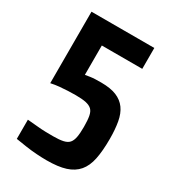

<svg xmlns="http://www.w3.org/2000/svg" viewBox="-171 -782 795 884"><g transform="rotate(30 226.5 -340.0)"><path d="M215 8Q192 8 162 6Q132 4 102.5 -0.5Q73 -5 48 -9V-111Q75 -109 99 -106.5Q123 -104 145 -103.5Q167 -103 186 -103Q219 -103 239.5 -107.5Q260 -112 270 -123.5Q280 -135 284 -156Q288 -177 288 -211Q288 -246 284 -267.5Q280 -289 269 -299.5Q258 -310 237.5 -314.5Q217 -319 182 -319Q163 -319 141.5 -318Q120 -317 98 -315Q76 -313 53 -308V-688H387V-577H172V-421Q184 -423 197 -425Q210 -427 224.5 -427.5Q239 -428 255 -428Q305 -428 336.5 -415Q368 -402 386.5 -376.5Q405 -351 412 -312Q419 -273 419 -223Q419 -159 410 -115Q401 -71 378 -44Q355 -17 316 -4.5Q277 8 215 8Z"/></g></svg>

Font: Saira Condensed
Style: Bold
Weight: 700
Width: 3
Designer: Hector Gatti with collaboration of the Omnibus-Type team
Foundry: Omnibus-Type
Version: Version 1.101